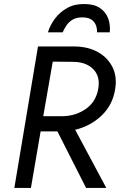

<svg xmlns="http://www.w3.org/2000/svg" viewBox="-20 -930 593 950"><path d="M217 -770H290Q297 -786 308 -803Q319 -820 338 -832Q357 -844 387 -844Q417 -844 433 -832.5Q449 -821 455 -804Q461 -787 460 -770H523Q527 -806 515.5 -838Q504 -870 475 -890Q446 -910 398 -910Q349 -911 312.5 -890.5Q276 -870 252 -838Q228 -806 217 -770ZM181 -280H264L406 0H506L352 -288Q428 -306 483 -358.5Q538 -411 550 -490Q560 -552 536 -599Q512 -646 464 -672.5Q416 -699 352 -700H254H215H168L51 0H133ZM194 -355 241 -625 344 -624Q407 -623 442 -587Q477 -551 466 -490Q455 -427 406 -392Q357 -357 292 -355Z"/></svg>

Font: Jost* 400 Book Italic
Style: Italic
Weight: 400
Italic angle: -10°
Version: Version 3.200; ttfautohint (v0.97) -l 8 -r 50 -G 200 -x 14 -